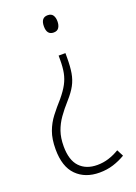

<svg xmlns="http://www.w3.org/2000/svg" viewBox="-141 -592 599 847"><g transform="rotate(-20 158.5 -168.5)"><path d="M213 -328Q213 -287 208 -257.5Q203 -228 189.5 -203Q176 -178 151 -150Q124 -120 105 -93Q86 -66 75.5 -36Q65 -6 65 34Q65 99 95 130.5Q125 162 177 162Q205 162 230.5 154Q256 146 281 131L297 162Q270 178 240 187.5Q210 197 175 197Q108 197 67.5 156.5Q27 116 27 34Q27 -14 39.5 -48Q52 -82 73.5 -110Q95 -138 122 -168Q146 -197 158.5 -220.5Q171 -244 176 -269.5Q181 -295 181 -331V-350H213ZM228 -494Q228 -476 220.5 -464.5Q213 -453 196 -453Q164 -453 164 -493Q164 -534 196 -534Q213 -534 220.5 -523Q228 -512 228 -494Z"/></g></svg>

Font: Noto Sans Kannada Condensed ExtraLight
Style: Regular
Weight: 200
Width: 3
Designer: Jelle Bosma - Monotype Design Team
Foundry: Monotype Imaging Inc.
Version: Version 2.005; ttfautohint (v1.8.4.7-5d5b)